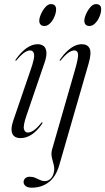

<svg xmlns="http://www.w3.org/2000/svg" viewBox="-20 -648 501 912"><path d="M105 -97Q89.5 -51 93.8 -34.8Q98 -18.5 112.5 -18.5Q124 -18.5 138.8 -27.8Q153.5 -37 175.5 -63.5Q177 -66 178.2 -66.8Q179.5 -67.5 181 -67Q182 -66.5 181.8 -64.8Q181.5 -63 180 -60Q157 -26.5 131.2 -9.2Q105.5 8 77 8Q58.5 8 47.5 -1Q36.5 -10 35 -28.5Q33.5 -47 43 -75L126.5 -319Q145 -372 142 -390.2Q139 -408.5 122.5 -408.5Q112 -408.5 97.2 -399.2Q82.5 -390 59 -362.5Q58 -360.5 56.5 -359.8Q55 -359 53.5 -359.5Q53 -360.5 53.2 -361.8Q53.5 -363 54.5 -365Q80 -401.5 106.5 -419.8Q133 -438 158.5 -438Q176.5 -438 187.8 -428.8Q199 -419.5 200.5 -399.5Q202 -379.5 190.5 -347ZM191 -524.5Q178.5 -524.5 172.5 -531.5Q166.5 -538.5 166.5 -549Q166.5 -562.5 174.8 -581.2Q183 -600 195.5 -614.2Q208 -628.5 221.5 -628.5Q235.5 -628.5 241 -621.5Q246.5 -614.5 246.5 -604Q246.5 -588 238.8 -569.2Q231 -550.5 218.2 -537.5Q205.5 -524.5 191 -524.5ZM401 -346.5 261.5 136.5Q245.5 191.5 211.5 217.5Q177.5 243.5 131 243.5Q112 243.5 102 235.8Q92 228 92 216.5Q92 206.5 99.8 199Q107.5 191.5 121.5 191.5Q136 191.5 147.8 196.8Q159.5 202 170.5 207.2Q181.5 212.5 193 212.5Q207.5 212.5 219.8 201.5Q232 190.5 236.5 167Q238.5 157.5 237.2 147.2Q236 137 233.2 127Q230.5 117 227.8 106.5Q225 96 224.5 85.8Q224 75.5 226.5 65L337 -319Q352.5 -373 350.8 -390.8Q349 -408.5 333 -408.5Q322 -408.5 307.2 -399.2Q292.5 -390 269.5 -362.5Q268 -360.5 266.5 -359.8Q265 -359 264 -359.5Q263 -360.5 263.2 -361.8Q263.5 -363 265 -365Q281.5 -389 299 -405.2Q316.5 -421.5 334 -429.8Q351.5 -438 368.5 -438Q396 -438 405.8 -417.5Q415.5 -397 401 -346.5ZM405 -524.5Q392.5 -524.5 386.5 -531.5Q380.5 -538.5 380.5 -549Q380.5 -562.5 388.8 -581.2Q397 -600 409.5 -614.2Q422 -628.5 435.5 -628.5Q449.5 -628.5 455.2 -621.5Q461 -614.5 460.5 -604Q460.5 -588 452.8 -569.2Q445 -550.5 432.2 -537.5Q419.5 -524.5 405 -524.5Z"/></svg>

Font: Fraunces 120pt Light
Style: Italic
Weight: 300
Italic angle: -16°
Version: Version 1.000;[b76b70a41]